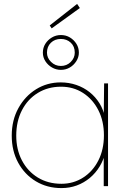

<svg xmlns="http://www.w3.org/2000/svg" viewBox="-20 -951 642 981"><path d="M294 10Q221 10 163.5 -24.5Q106 -59 73 -119.5Q40 -180 40 -258Q40 -337 74 -398.5Q108 -460 164.5 -495Q221 -530 290 -530Q332 -530 370 -517Q408 -504 438 -480Q468 -456 488.5 -423Q509 -390 516 -350L510 -353L512 -525H532V0H510V-172L519 -175Q510 -135 489.5 -101Q469 -67 439 -42Q409 -17 372.5 -3.5Q336 10 294 10ZM294 -12Q355 -12 404.5 -43.5Q454 -75 482.5 -131Q511 -187 511 -260Q511 -332 482.5 -388Q454 -444 404.5 -476Q355 -508 292 -508Q225 -508 173 -476Q121 -444 92 -387.5Q63 -331 63 -258Q63 -187 92 -131.5Q121 -76 173 -44Q225 -12 294 -12ZM291 -594Q267 -594 246 -606Q225 -618 212 -638Q199 -658 199 -682Q199 -707 211.5 -727Q224 -747 245 -759.5Q266 -772 291 -772Q317 -772 337.5 -759.5Q358 -747 370.5 -727Q383 -707 383 -682Q383 -659 370 -638.5Q357 -618 336.5 -606Q316 -594 291 -594ZM291 -614Q321 -614 341.5 -634.5Q362 -655 362 -682Q362 -714 341.5 -733Q321 -752 291 -752Q260 -752 240 -732.5Q220 -713 220 -682Q220 -655 241 -634.5Q262 -614 291 -614ZM244 -806 234 -821 374 -931 388 -910Z"/></svg>

Font: Lexend Deca Thin
Style: Regular
Weight: 250
Designer: Bonnie Shaver-Troup, Thomas Jockin
Foundry: Lexend
Version: Version 1.007